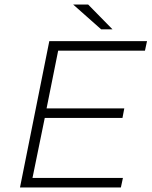

<svg xmlns="http://www.w3.org/2000/svg" viewBox="-20 -825 667 845"><path d="M236 -602 185 -348H527L519 -306H177L123 -42H521L512 0H68L197 -644H627L618 -602ZM302 -805H368L475 -696H425Z"/></svg>

Font: Montserrat Ace
Style: Light Italic
Weight: 300
Italic angle: -11.3°
Designer: Julieta Ulanovsky
Foundry: Julieta Ulanovsky
Version: Version 1